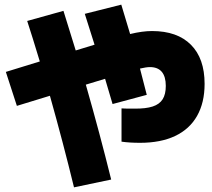

<svg xmlns="http://www.w3.org/2000/svg" viewBox="-20 -763 904 817"><path d="M497.1 -160.2V-301.8Q511.7 -300.8 538.1 -300.8H552.7Q600.6 -300.3 629.6 -309.8Q658.7 -319.3 672.1 -340.6Q685.5 -361.8 685.5 -397.5Q685.5 -437 668.5 -457.3Q651.4 -477.5 618.2 -477.5Q602.5 -477.5 575.7 -471.2Q592.8 -406.7 604.5 -359.4L459 -320.3L427.2 -427.7L345.2 -402.8Q404.8 -194.3 453.1 1L294.9 34.2Q249 -154.3 192.4 -355.5L51.8 -312.5L4.9 -457L149.4 -501.5Q116.2 -611.3 95.7 -673.8L250 -716.8Q281.7 -615.7 302.2 -548.3L382.3 -572.8L340.8 -704.1L496.1 -743.2L533.7 -618.2Q585.9 -630.9 627 -630.9Q734.4 -630.9 792.5 -572.5Q850.6 -514.2 850.6 -406.2Q850.6 -326.2 818.6 -269.8Q786.6 -213.4 725.1 -184.3Q663.6 -155.3 576.2 -155.3Q531.2 -155.3 497.1 -160.2Z"/></svg>

Font: Pretendard GOV Black
Style: Regular
Weight: 900
Designer: Base glyphs from Inter by Rasmus Andersson; Hangeul glyphs from Noto Sans CJK(Source Han Sans) by Jang Soo-young and Kan
Foundry: Kil Hyung-jin
Version: Version 1.309